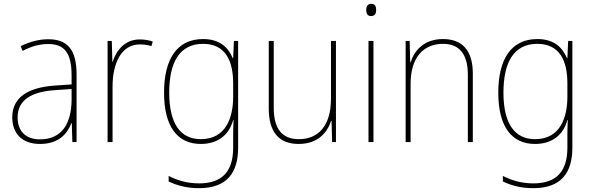

<svg xmlns="http://www.w3.org/2000/svg" viewBox="-20 -742 3093 1003"><path d="M232 -537C182 -537 133 -523 88 -501L98 -476C147 -502 190 -512 232 -512C316 -512 354 -467 354 -347V-301L266 -295C127 -285 44 -234 44 -129C44 -49 91 10 189 10C286 10 331 -42 353 -99H355L358 0H380V-353C380 -483 332 -537 232 -537ZM267 -271 354 -277V-220C353 -98 304 -14 189 -14C114 -14 72 -57 72 -129C72 -220 145 -263 267 -271Z M710 -536C632 -536 587 -478 569 -420H567L564 -528H542V0H568V-290C568 -410 613 -510 710 -510C734 -510 753 -507 771 -501L778 -525C758 -532 735 -536 710 -536Z M1041 -538C903 -538 837 -431 837 -258C837 -79 908 10 1029 10C1118 10 1177 -37 1198 -115H1200C1198 -75 1198 -51 1198 -15V29C1198 148 1146 216 1020 216C956 216 904 199 861 177V206C903 226 953 241 1020 241C1166 241 1224 160 1224 29V-528H1202L1198 -438H1196C1173 -493 1129 -538 1041 -538ZM1041 -513C1159 -513 1198 -422 1198 -307V-237C1198 -132 1163 -15 1029 -15C922 -15 864 -97 864 -258C864 -415 917 -513 1041 -513Z M1735 -528H1709V-227C1709 -82 1641 -15 1541 -15C1457 -15 1410 -65 1410 -179V-528H1384V-174C1384 -53 1437 10 1540 10C1642 10 1690 -51 1710 -111H1712L1715 0H1735Z M1919 -722C1899 -722 1893 -706 1893 -690C1893 -673 1899 -658 1918 -658C1939 -658 1945 -672 1945 -690C1945 -706 1941 -722 1919 -722ZM1931 -528H1905V0H1931Z M2294 -538C2194 -538 2144 -477 2125 -416H2123L2120 -528H2099V0H2125V-305C2125 -446 2196 -513 2294 -513C2375 -513 2424 -465 2424 -352V0H2450V-357C2450 -481 2393 -538 2294 -538Z M2787 -538C2649 -538 2583 -431 2583 -258C2583 -79 2654 10 2775 10C2864 10 2923 -37 2944 -115H2946C2944 -75 2944 -51 2944 -15V29C2944 148 2892 216 2766 216C2702 216 2650 199 2607 177V206C2649 226 2699 241 2766 241C2912 241 2970 160 2970 29V-528H2948L2944 -438H2942C2919 -493 2875 -538 2787 -538ZM2787 -513C2905 -513 2944 -422 2944 -307V-237C2944 -132 2909 -15 2775 -15C2668 -15 2610 -97 2610 -258C2610 -415 2663 -513 2787 -513Z"/></svg>

Font: Noto Sans Sinhala SemiCondensed Thin
Style: Regular
Weight: 100
Width: 4
Designer: Jelle Bosma - Monotype Design Team
Foundry: Monotype Imaging Inc.
Version: Version 2.006